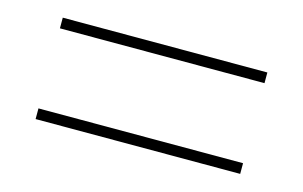

<svg xmlns="http://www.w3.org/2000/svg" viewBox="-44 -561 659 417"><g transform="rotate(15 285.0 -353.0)"><path d="M55 -467H515V-443H55ZM55 -263H515V-239H55Z"/></g></svg>

Font: Noto Sans UI Thin
Style: Regular
Weight: 250
Designer: Monotype Design Team
Foundry: Monotype Imaging Inc.
Version: Version 1.001